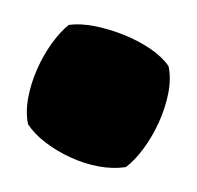

<svg xmlns="http://www.w3.org/2000/svg" viewBox="-55 -424 529 516"><g transform="rotate(-10 209.5 -166.5)"><path d="M249 35Q213 34 176 20Q139 6 105.5 -17.5Q72 -41 47 -68.5Q22 -96 10 -124Q9 -157 22.5 -193.5Q36 -230 59 -264.5Q82 -299 109.5 -326Q137 -353 164 -368Q195 -367 232.5 -352.5Q270 -338 306 -315.5Q342 -293 369.5 -266Q397 -239 409 -212Q410 -178 395.5 -140.5Q381 -103 357 -68Q333 -33 304.5 -6Q276 21 249 35Z"/></g></svg>

Font: Oi
Style: Regular
Weight: 400
Designer: Kostas Bartsokas, Mohamad Dakak
Foundry: Foundry5
Version: Version 4.000